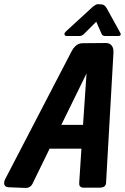

<svg xmlns="http://www.w3.org/2000/svg" viewBox="-40 -916 609 937"><path d="M429.7 -810.1 370.6 -751Q360.8 -741.2 350.1 -740.2Q347.2 -740.2 343.3 -740.2H287.6Q274.4 -740.2 274.4 -750Q274.9 -756.3 281.7 -762.7L411.6 -881.8Q428.2 -895.5 436.5 -895.5Q437.5 -895.5 439 -895.5L456.5 -894.5Q470.2 -893.1 479 -878.4Q479.5 -877.4 480 -877L546.4 -756.8Q553.2 -746.1 544.4 -741.7Q541 -740.2 536.6 -740.2H476.1Q461.9 -740.2 458 -746.6Q457 -748.5 455.6 -751ZM259.3 -306.6H365.2L382.3 -557.6ZM202.1 -190.4 118.2 -18.6Q106.9 2.9 81.1 1L4.9 -2Q4.4 -2 2.9 -2Q-28.3 -4.4 -16.6 -38.1L309.6 -666Q313 -672.9 317.9 -679.7Q336.9 -705.1 363.3 -705.1L475.6 -706.1Q484.9 -706.5 492.7 -703.1Q515.1 -692.9 513.7 -659.2L477.5 -21.5Q474.6 -1 448.2 0H369.1Q365.7 0 362.3 -0.5Q343.8 -4.4 346.7 -26.4L357.4 -190.4Z"/></svg>

Font: Allan
Style: Bold
Weight: 500
Italic angle: -14.3°
Version: Version 1.002